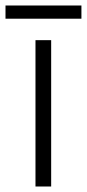

<svg xmlns="http://www.w3.org/2000/svg" viewBox="-41 -678 316 698"><path d="M145 0H88V-532H145ZM255 -658V-610H-21V-658Z"/></svg>

Font: Noto Sans Arabic UI Lt
Style: Regular
Weight: 300
Designer: Monotype Design Team, Nadine Chahine and Nizar Qandah
Foundry: Monotype Imaging Inc.
Version: Version 2.010; ttfautohint (v1.8.4.7-5d5b)